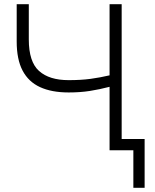

<svg xmlns="http://www.w3.org/2000/svg" viewBox="-20 -720 743 920"><path d="M619 180V0H539V-54H673V180ZM505 0V-304Q457 -291.5 410.5 -284.2Q364 -277 309 -277Q227.5 -277 172 -302.5Q116.5 -328 88.2 -381.8Q60 -435.5 60 -521V-700H118V-531Q118 -424 167 -380Q216 -336 309 -336Q368.5 -336 414.2 -342.2Q460 -348.5 505 -359V-700H563V0Z"/></svg>

Font: Geologica Roman Thin
Style: Regular
Weight: 250
Designer: Sindre Bremnes, Frode Helland
Foundry: Monokrom Skriftforlag AS
Version: Version 1.010;gftools[0.9.28]